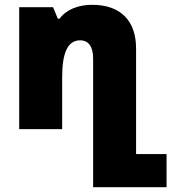

<svg xmlns="http://www.w3.org/2000/svg" viewBox="-20 -538 714 800"><path d="M368 242H674V104H547V-336C547 -452 482 -518 364 -518C306 -518 256 -498 228 -460H221L201 -508H60V0H239V-216C239 -318 262 -370 314 -370C350 -370 368 -342 368 -295Z"/></svg>

Font: Noto Sans Armenian SemiCondensed Black
Style: Regular
Weight: 900
Width: 4
Designer: Monotype Design Team
Foundry: Monotype Imaging Inc.
Version: Version 2.008